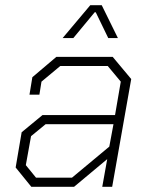

<svg xmlns="http://www.w3.org/2000/svg" viewBox="-20 -716 574 736"><path d="M40 -74 63 -209 143 -275H421L443 -403L393 -463H211L139 -403L131 -353H93L104 -420L196 -498H412L483 -413L410 0H372L391 -106L264 0H100ZM256 -35 399 -154 415 -240H155L99 -194L79 -83L118 -35ZM326 -696H370L432 -570H395L347 -669H343L261 -570H220Z"/></svg>

Font: Chakra Petch ExtraLight
Style: Italic
Weight: 275
Italic angle: -10°
Designer: Katatrad Aksorn Co.,Ltd.
Foundry: Cadson Demak Co.,Ltd.
Version: Version 1.000; ttfautohint (v1.6)